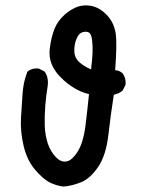

<svg xmlns="http://www.w3.org/2000/svg" viewBox="-20 -680 540 710"><path d="M213.9 9.8Q185.5 5.9 162.1 -6.3Q138.7 -18.6 109.9 -52.2Q80.6 -85.9 67.4 -140.1Q54.7 -193.8 57.6 -244.6Q60.5 -294.4 63.5 -334.5Q64.9 -355 69.1 -374.5Q73.2 -394 80.6 -413.1L81.1 -414.6L82 -415.5Q97.7 -428.7 121.6 -426.8H122.6L123.5 -426.3L143.1 -416.5L144.5 -415.5L145.5 -414.6Q160.6 -393.1 156.2 -361.3Q150.4 -326.7 147.5 -289.8Q144.5 -252.9 145.5 -215.8Q146 -197.8 148.9 -181.2Q151.9 -164.6 156.7 -149.4Q167 -119.1 187 -98.6Q205.1 -79.6 225.6 -83Q232.4 -84 239 -88.1Q245.6 -92.3 252.7 -100.1Q259.8 -107.9 267.1 -119.1Q288.1 -153.3 295.9 -213.9Q303.2 -272.5 309.1 -332Q279.8 -338.9 254.4 -354.5Q240.7 -362.8 228.3 -372.6Q215.8 -382.3 205.1 -393.6Q197.3 -400.9 191.2 -408.7Q185.1 -416.5 180.2 -424.8Q175.3 -433.1 171.4 -441.9Q160.2 -468.8 164.1 -501Q165.5 -511.2 167.2 -521.2Q168.9 -531.2 171.4 -541.3Q173.8 -551.3 177.2 -561Q186 -590.8 207.5 -614.3Q229 -637.7 256.8 -650.9Q271 -657.7 286.4 -659.4Q301.8 -661.1 317.4 -658.2Q349.6 -651.9 376.5 -623Q380.9 -618.2 384.8 -613Q388.7 -607.9 391.8 -602.5Q395 -597.2 397.7 -591.3Q400.4 -585.4 402.3 -579.3Q404.3 -573.2 405.8 -566.9Q407.2 -560.5 408.2 -554.2Q413.1 -516.1 405.8 -420.4Q414.1 -419.9 420.4 -417.2Q426.8 -414.6 432.6 -409.7L433.1 -409.2L433.6 -408.7Q446.3 -391.6 444.3 -367.7V-366.7L443.8 -365.7L434.1 -346.2L433.1 -344.7L432.1 -343.8Q428.7 -341.3 424.8 -338.9Q420.9 -336.4 416.7 -334.7Q412.6 -333 408.7 -331.8Q404.8 -330.6 400.9 -329.6Q395 -293 390.1 -255.9Q385.3 -218.8 380.9 -182.1Q372.1 -104.5 341.8 -61Q311.5 -17.6 276.9 -4.9Q260.3 1.5 244.9 5.1Q229.5 8.8 215.3 9.8H214.8ZM317.4 -423.3V-430.7V-431.2V-431.6Q321.3 -458.5 322.3 -485.4Q323.2 -512.2 320.3 -534.2Q318.8 -544.4 315.9 -550.8Q313 -557.1 309.1 -559.6Q299.8 -564.9 285.6 -561Q272 -557.6 263.2 -537.1Q253.9 -515.6 254.9 -489.3Q255.9 -464.8 275.9 -447.8Q281.7 -442.9 288.6 -438.2Q295.4 -433.6 302.7 -429.9Q310.1 -426.3 317.4 -423.3Z"/></svg>

Font: NaikaiFont
Style: SemiBold
Weight: 600
Version: Version 1.89